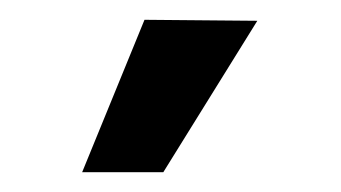

<svg xmlns="http://www.w3.org/2000/svg" viewBox="-20 -726 345 194"><path d="M63 -552 126 -706 240 -705 145 -552Z"/></svg>

Font: Gemunu Libre
Style: Bold
Weight: 700
Designer: Puspanada Ekanayake, Sola Matas, Pathum Egodawatta, Kosala Senevirathne
Foundry: mooniak
Version: Version 1.100